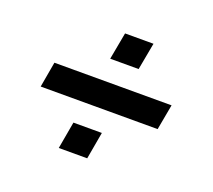

<svg xmlns="http://www.w3.org/2000/svg" viewBox="-93 -630 827 747"><g transform="rotate(20 320.5 -256.5)"><path d="M68.1 -203.8 86.6 -309.2H571.6L552.3 -203.8ZM216 -3.3 235.8 -115.5H353.5L333.7 -3.3ZM285.2 -398.1 305.9 -510.3H423.6L402.9 -398.1Z"/></g></svg>

Font: Archivo Variable SemiBold
Style: Italic
Weight: 600
Italic angle: -10°
Designer: Hector Gatti
Foundry: Omnibus-Type
Version: Version 2.001